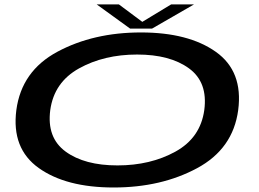

<svg xmlns="http://www.w3.org/2000/svg" viewBox="-20 -826 1149 852"><path d="M484.5 6Q695.5 6 854.8 -79.8Q1014 -165.5 1037 -337.5Q1059.5 -509.5 938 -595.8Q816.5 -682 605.5 -682Q394.5 -682 235 -596.5Q75.5 -511 52.5 -337.5Q30.5 -167 151.8 -80.5Q273 6 484.5 6ZM501.5 -92Q355 -92 271 -153.5Q187 -215 203 -337.5Q220 -461 330.8 -522.5Q441.5 -584 588.5 -584Q734.5 -584 818.8 -522.5Q903 -461 886.5 -337.5Q869.5 -214.5 758.5 -153.2Q647.5 -92 501.5 -92ZM557.5 -699H654.5L841 -806.5H739.5L611.5 -729L507.5 -806.5H409Z"/></svg>

Font: Anybody ExtraExpanded Medium
Style: Italic
Weight: 500
Width: 8
Italic angle: -10°
Version: Version 1.113;gftools[0.9.25]